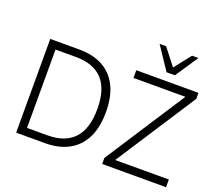

<svg xmlns="http://www.w3.org/2000/svg" viewBox="-151 -1170 1575 1384"><g transform="rotate(20 637.0 -477.5)"><path d="M96 0V-719H318Q426 -719 501 -677.5Q576 -636 615 -556Q654 -476 654 -360Q654 -244 615 -164Q576 -84 500.5 -42Q425 0 318 0ZM158 -59H314Q450 -59 519 -134Q588 -209 588 -360Q588 -511 519 -585.5Q450 -660 314 -660H158ZM756 0V-46L1175 -692L1178 -660H756V-719H1233V-673L815 -29L811 -59H1246V0ZM966 -780 849 -955H899L998 -828L1098 -955H1147L1030 -780Z"/></g></svg>

Font: Nunitoga
Style: Light
Weight: 300
Designer: Vernon Adams
Foundry: Vernon Adams
Version: Version 1.0